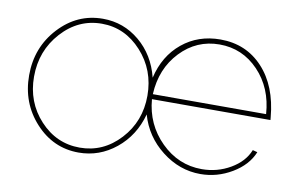

<svg xmlns="http://www.w3.org/2000/svg" viewBox="-62 -637 1174 758"><g transform="rotate(10 525.0 -258.5)"><path d="M46 -257Q46 -369 119 -448Q192 -527 295 -527Q378 -527 442 -473.5Q506 -420 528 -332Q549 -422 613 -474.5Q677 -527 766 -527Q869 -527 936 -455Q1003 -383 1014 -259Q1014 -257 1014.5 -253.5Q1015 -250 1015 -248H540Q548 -148 617.5 -79Q687 -10 781 -10Q843 -10 895.5 -40.5Q948 -71 967 -119L986 -114Q964 -60 905 -25Q846 10 779 10Q695 10 624.5 -45Q554 -100 530 -185Q506 -97 440 -43.5Q374 10 291 10Q189 10 117.5 -68Q46 -146 46 -257ZM294 -507Q200 -507 133 -433Q66 -359 66 -255Q66 -153 132 -81.5Q198 -10 292 -10Q386 -10 453 -82.5Q520 -155 520 -258Q520 -361 453.5 -434Q387 -507 294 -507ZM994 -268Q987 -372 922.5 -439.5Q858 -507 766 -507Q674 -507 609.5 -439Q545 -371 540 -268Z"/></g></svg>

Font: Raleway-v4020 Thin
Style: Regular
Weight: 250
Designer: Matt McInerney, Pablo Impallari, Rodrigo Fuenzalida
Foundry: Matt McInerney, Pablo Impallari, Rodrigo Fuenzalida
Version: Version 4.020;PS 004.020;hotconv 1.0.88;makeotf.lib2.5.64775